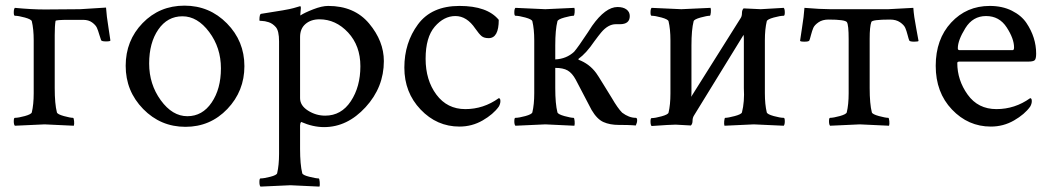

<svg xmlns="http://www.w3.org/2000/svg" viewBox="-20 -447 3752 687"><path d="M277.3 -376H225.6Q179.7 -376 178.7 -372.1Q175.8 -354.5 175.8 -321.3V-131.8Q175.8 -75.2 183.6 -44.9Q185.5 -38.1 208.5 -31.7Q231.4 -25.4 241.2 -25.4Q244.1 -25.4 245.1 -13.7Q246.1 -2 244.1 2.9Q146.5 -2 139.6 -2Q132.8 -2 33.2 2.9Q29.3 -1 29.3 -13.2Q29.3 -25.4 33.2 -25.4Q45.9 -25.4 68.8 -31.7Q91.8 -38.1 93.8 -44.9Q100.6 -73.2 100.6 -113.3V-302.7Q100.6 -342.8 93.8 -371.1Q91.8 -377.9 68.8 -384.3Q45.9 -390.6 33.2 -390.6Q29.3 -390.6 29.3 -402.8Q29.3 -415 33.2 -418.9Q93.8 -413.1 140.6 -413.1L266.6 -414.1L359.4 -419.9Q361.3 -389.6 368.2 -347.7Q375 -305.7 375 -302.2Q375 -298.8 359.4 -298.8Q343.8 -298.8 341.8 -303.2Q339.8 -307.6 335.4 -322.8Q331.1 -337.9 326.7 -347.7Q322.3 -357.4 309.6 -366.7Q296.9 -376 277.3 -376Z M490.2 -364.3Q550.8 -426.8 640.1 -426.8Q729.5 -426.8 792 -363.3Q854.5 -299.8 854.5 -210.4Q854.5 -121.1 793.5 -57.1Q732.4 6.8 643.6 6.8Q554.7 6.8 492.2 -57.1Q429.7 -121.1 429.7 -211.4Q429.7 -301.8 490.2 -364.3ZM728.5 -332.5Q686.5 -388.7 632.8 -388.7Q579.1 -388.7 546.4 -341.3Q513.7 -293.9 513.7 -219.7Q513.7 -145.5 555.2 -88.4Q596.7 -31.2 650.4 -31.2Q704.1 -31.2 737.3 -80.1Q770.5 -128.9 770.5 -202.6Q770.5 -276.4 728.5 -332.5Z M1123 -377.9Q1092.8 -377.9 1073.2 -361.3Q1053.7 -344.7 1053.7 -314.5V-95.7Q1053.7 -69.3 1082 -51.3Q1110.4 -33.2 1143.6 -33.2Q1201.2 -33.2 1235.4 -85Q1269.5 -136.7 1269.5 -210Q1269.5 -283.2 1225.6 -330.6Q1181.6 -377.9 1123 -377.9ZM1154.3 -425.8Q1248 -425.8 1300.8 -362.8Q1353.5 -299.8 1353.5 -228.5Q1353.5 -134.8 1288.1 -63.5Q1222.7 7.8 1139.6 7.8Q1099.6 7.8 1057.6 -10.7Q1053.7 -5.9 1053.7 2V85.9Q1053.7 141.6 1061.5 172.9Q1063.5 179.7 1086.9 185.5Q1110.4 191.4 1120.1 191.4Q1123 191.4 1124 204.1Q1125 216.8 1123 220.7Q1025.4 215.8 1019 215.8Q1012.7 215.8 912.1 220.7Q908.2 216.8 908.2 204.1Q908.2 191.4 912.1 191.4Q924.8 191.4 947.3 185.5Q969.7 179.7 971.7 172.9Q978.5 143.6 978.5 103.5V-298.8Q978.5 -336.9 966.8 -350.1Q955.1 -363.3 940.9 -367.7Q926.8 -372.1 917.5 -372.1Q908.2 -372.1 908.2 -374Q908.2 -396.5 914.1 -397.5Q1010.7 -412.1 1030.3 -418Q1049.8 -423.8 1053.7 -424.8Q1056.6 -424.8 1056.6 -418.9L1054.7 -396.5V-391.6Q1069.3 -401.4 1100.6 -413.6Q1131.8 -425.8 1154.3 -425.8Z M1764.6 -95.7Q1770.5 -95.7 1770.5 -85.4Q1770.5 -75.2 1764.6 -65.4Q1745.1 -38.1 1707 -16.1Q1668.9 5.9 1624 5.9Q1543 5.9 1484.9 -55.2Q1426.8 -116.2 1426.8 -205.1Q1426.8 -293.9 1475.6 -359.9Q1524.4 -425.8 1624 -425.8Q1723.6 -425.8 1764.6 -376Q1764.6 -310.5 1728.5 -310.5Q1711.9 -310.5 1703.1 -317.9Q1694.3 -325.2 1680.7 -344.7Q1650.4 -389.6 1609.4 -389.6Q1568.4 -389.6 1535.6 -351.6Q1502.9 -313.5 1502.9 -236.8Q1502.9 -160.2 1541.5 -108.4Q1580.1 -56.6 1645 -56.6Q1710 -56.6 1764.6 -95.7Z M2096.7 -53.7 2040 -162.1Q2027.3 -185.5 2011.2 -194.8Q1995.1 -204.1 1966.8 -204.1V-131.8Q1966.8 -75.2 1974.6 -44.9Q1976.6 -38.1 1999.5 -31.7Q2022.5 -25.4 2032.2 -25.4Q2035.2 -25.4 2036.1 -13.7Q2037.1 -2 2035.2 2.9Q1937.5 -2 1931.2 -2Q1924.8 -2 1824.2 2.9Q1820.3 -1 1820.3 -13.2Q1820.3 -25.4 1824.2 -25.4Q1836.9 -25.4 1859.9 -31.7Q1882.8 -38.1 1884.8 -44.9Q1891.6 -73.2 1891.6 -113.3V-302.7Q1891.6 -342.8 1884.8 -371.1Q1882.8 -377.9 1859.9 -384.3Q1836.9 -390.6 1824.2 -390.6Q1820.3 -390.6 1820.3 -402.8Q1820.3 -415 1824.2 -418.9Q1924.8 -414.1 1931.2 -414.1Q1937.5 -414.1 2035.2 -418.9Q2037.1 -414.1 2036.1 -402.3Q2035.2 -390.6 2032.2 -390.6Q2022.5 -390.6 1999.5 -384.3Q1976.6 -377.9 1974.6 -371.1Q1966.8 -340.8 1966.8 -284.2V-234.4Q2006.8 -236.3 2034.2 -261.7Q2047.9 -277.3 2084 -332L2098.6 -354.5Q2146.5 -421.9 2189.5 -421.9Q2210 -421.9 2221.7 -413.1Q2233.4 -404.3 2233.4 -389.6Q2233.4 -360.4 2198.2 -360.4H2183.6Q2155.8 -360.4 2130.9 -330.6Q2123 -321.3 2106.4 -298.8Q2078.1 -256.8 2049.8 -236.3V-233.4Q2088.9 -218.8 2113.3 -185.5Q2117.2 -180.7 2140.6 -142.6L2168.9 -96.7Q2190.4 -59.6 2206.1 -43.9Q2230.5 -25.4 2254.9 -25.4Q2259.8 -25.4 2259.8 -16.6Q2259.8 -7.8 2254.9 2L2241.2 1Q2227.5 0 2194.8 0Q2162.1 0 2139.2 -10.3Q2116.2 -20.5 2096.7 -53.7Z M2311.5 -24.4Q2324.2 -24.4 2347.2 -30.8Q2370.1 -37.1 2372.1 -43.9Q2378.9 -72.3 2378.9 -112.3V-302.7Q2378.9 -342.8 2372.1 -371.1Q2370.1 -377.9 2347.2 -384.3Q2324.2 -390.6 2311.5 -390.6Q2307.6 -390.6 2307.6 -402.8Q2307.6 -415 2311.5 -418.9Q2411.1 -414.1 2418 -414.1Q2424.8 -414.1 2522.5 -418.9Q2524.4 -414.1 2523.4 -402.3Q2522.5 -390.6 2519.5 -390.6Q2509.8 -390.6 2486.8 -384.3Q2463.9 -377.9 2461.9 -371.1Q2454.1 -340.8 2454.1 -284.2V-116.2Q2454.1 -106.4 2453.1 -100.6L2629.9 -381.8Q2634.8 -388.7 2634.8 -399.9Q2634.8 -411.1 2640.6 -417L2702.1 -414.1Q2710.9 -414.1 2784.2 -418.9Q2788.1 -415 2788.1 -402.8Q2788.1 -390.6 2784.2 -390.6Q2771.5 -390.6 2748.5 -384.3Q2725.6 -377.9 2723.6 -371.1Q2716.8 -342.8 2716.8 -302.7V-113.3Q2716.8 -73.2 2723.6 -44.9Q2725.6 -38.1 2748.5 -31.7Q2771.5 -25.4 2784.2 -25.4Q2788.1 -25.4 2788.1 -13.2Q2788.1 -1 2784.2 2.9Q2684.6 -2 2677.2 -2Q2669.9 -2 2572.3 2.9Q2570.3 -2 2571.3 -13.7Q2572.3 -25.4 2575.2 -25.4Q2585 -25.4 2608.9 -31.7Q2632.8 -38.1 2634.8 -44.9Q2644.5 -83 2641.6 -131.8V-306.6Q2641.6 -316.4 2640.6 -322.3L2462.9 -33.2Q2458 -25.4 2458 -14.6Q2458 -3.9 2452.1 2L2397.5 -1Q2379.9 -1 2311.5 3.9Q2307.6 0 2307.6 -12.2Q2307.6 -24.4 2311.5 -24.4Z M3016.6 -113.3V-306.6Q3016.6 -358.4 3010.3 -367.7Q3003.9 -377 2944.3 -377Q2922.9 -377 2908.7 -367.2Q2894.5 -357.4 2890.1 -347.2Q2885.7 -336.9 2881.8 -321.8Q2877.9 -306.6 2876 -302.2Q2874 -297.9 2858.4 -297.9Q2842.8 -297.9 2842.8 -301.3Q2842.8 -304.7 2849.6 -346.7Q2856.4 -388.7 2858.4 -418.9Q2916 -414.1 2951.2 -414.1H3158.2L3248 -418.9Q3250 -388.7 3258.3 -346.2Q3266.6 -303.7 3266.6 -300.8Q3266.6 -297.9 3251 -297.9Q3235.4 -297.9 3233.4 -302.2Q3231.4 -306.6 3227.5 -321.8Q3223.6 -336.9 3219.2 -347.2Q3214.8 -357.4 3200.7 -367.2Q3186.5 -377 3165 -377Q3099.6 -377 3097.7 -368.2Q3091.8 -351.6 3091.8 -308.6V-131.8Q3091.8 -75.2 3099.6 -44.9Q3101.6 -38.1 3125 -31.7Q3148.4 -25.4 3158.2 -25.4Q3161.1 -25.4 3162.1 -13.7Q3163.1 -2 3161.1 2.9Q3063.5 -2 3056.6 -2Q3049.8 -2 2950.2 2.9Q2946.3 -1 2946.3 -13.2Q2946.3 -25.4 2950.2 -25.4Q2961.9 -25.4 2984.9 -31.7Q3007.8 -38.1 3009.8 -44.9Q3016.6 -73.2 3016.6 -113.3Z M3666 -95.7Q3671.9 -95.7 3671.9 -85.4Q3671.9 -75.2 3666 -65.4Q3646.5 -38.1 3608.4 -16.1Q3570.3 5.9 3525.4 5.9Q3444.3 5.9 3386.2 -55.2Q3328.1 -116.2 3328.1 -211.4Q3328.1 -306.6 3383.3 -366.2Q3438.5 -425.8 3521.5 -425.8Q3566.4 -425.8 3600.6 -408.7Q3634.8 -391.6 3652.8 -364.7Q3687.5 -313 3687.5 -254.9Q3687.5 -235.4 3681.6 -231Q3675.8 -226.6 3659.2 -226.6H3413.1Q3405.3 -226.6 3405.3 -221.7Q3405.3 -160.2 3442.4 -108.4Q3479.5 -56.6 3545.4 -56.6Q3611.3 -56.6 3666 -95.7ZM3407.2 -274.4Q3407.2 -267.6 3413.1 -267.6H3603.5Q3608.4 -267.6 3608.4 -277.3Q3608.4 -308.6 3582 -349.1Q3555.7 -389.6 3508.3 -389.6Q3460.9 -389.6 3434.1 -346.2Q3407.2 -302.7 3407.2 -274.4Z"/></svg>

Font: CrimsonText-Roman
Style: Roman
Weight: 400
Version: Version 0.13